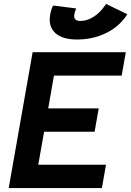

<svg xmlns="http://www.w3.org/2000/svg" viewBox="-20 -960 670 980"><path d="M24.4 0 125.5 -574.2 146.5 -693.4H622.1L601.1 -574.2H255.4L226.1 -406.7H483.9L462.9 -287.6H205.1L175.3 -119.1H521L500 0ZM373 -758.3Q298.3 -758.3 262.2 -791.5Q226.1 -824.7 235.8 -883.8Q240.2 -910.6 251 -931.6L369.1 -917Q365.7 -909.2 363 -901.4Q360.4 -893.6 359.4 -886.7Q353 -853 390.6 -853Q423.8 -853 457.3 -874Q490.7 -895 516.1 -932.1L521.5 -939.9L629.9 -887.2L623.5 -877.9Q585 -821.8 518.8 -790Q452.6 -758.3 373 -758.3Z"/></svg>

Font: Cascadia Code PL
Style: Bold Italic
Weight: 700
Italic angle: -10°
Monospace: yes
Designer: Aaron Bell
Foundry: Saja Typeworks
Version: Version 2404.023; ttfautohint (v1.8.4)